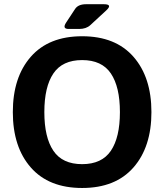

<svg xmlns="http://www.w3.org/2000/svg" viewBox="-20 -892 794 928"><path d="M42 -350.1Q42 -518.6 128.9 -617.7Q215.8 -716.8 377 -716.8Q538.1 -716.8 625 -617.7Q711.9 -518.6 711.9 -350.1Q711.9 -181.6 625 -82.5Q538.1 16.6 377 16.6Q215.8 16.6 128.9 -82.5Q42 -181.6 42 -350.1ZM194.3 -350.1Q194.3 -228 238 -163.3Q281.7 -98.6 377 -98.6Q472.2 -98.6 515.9 -163.3Q559.6 -228 559.6 -350.1Q559.6 -472.2 515.9 -536.9Q472.2 -601.6 377 -601.6Q281.7 -601.6 238 -536.9Q194.3 -472.2 194.3 -350.1ZM312 -752Q279.3 -752 299.8 -783.2L342.8 -848.6Q357.9 -871.6 396 -871.6H481.9Q525.9 -871.6 493.7 -841.8L416.5 -770.5Q396.5 -752 362.3 -752Z"/></svg>

Font: Istok
Style: Bold
Weight: 700
Designer: Andrey V. Panov
Foundry: Andrey V. Panov
Version: Version 1.0.1